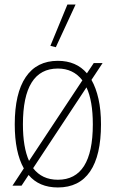

<svg xmlns="http://www.w3.org/2000/svg" viewBox="-20 -818 510 846"><path d="M202 -616 277 -798H313L226 -610ZM85 -76Q45 -147 45 -270Q45 -407 93.5 -478.5Q142 -550 235 -550Q316 -550 363 -495L393 -540H432L383 -466Q403 -431 414 -382Q425 -333 425 -270Q425 -133 377 -62.5Q329 8 235 8Q152 8 106 -47L75 0H35ZM235 -26Q389 -26 389 -270Q389 -374 361 -433L126 -77Q165 -26 235 -26ZM81 -270Q81 -169 108 -109L343 -464Q303 -516 235 -516Q81 -516 81 -270Z"/></svg>

Font: Encode Sans Compressed
Style: Thin
Weight: 100
Designer: Pablo Impallari, Andres Torresi
Foundry: Pablo Impallari, Andres Torresi
Version: Version 1.000; ttfautohint (v1.00) -l 8 -r 50 -G 200 -x 14 -